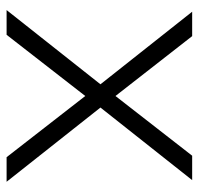

<svg xmlns="http://www.w3.org/2000/svg" viewBox="-30 -572 602 582"><g transform="rotate(90 271.0 -281.0)"><path d="M306 -284.5 531 0H456.5L271 -238.5L85.5 0H10.5L235.5 -284.5L15.5 -562.5H89.5L271 -330L452 -562.5H526Z"/></g></svg>

Font: Russisch Sans Light
Style: Regular
Weight: 300
Designer: Michael Sharanda (font) & Cristiano Sobral (main changes)
Foundry: Michael Sharanda
Version: Version 2.00;September 8, 2020;FontCreator 13.0.0.2681 64-bi